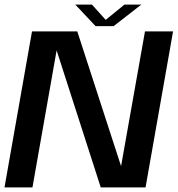

<svg xmlns="http://www.w3.org/2000/svg" viewBox="-30 -811 770 831"><path d="M-10.5 0H110.5L219.5 -618H207L406 0H600L719 -675H597.5L488 -58H505L304.5 -675H108.5ZM383.5 -698H462L581.5 -791H508.5L427.5 -725L368 -791H296Z"/></svg>

Font: Anybody UltraCondensed Thin Medium
Style: Italic
Weight: 500
Italic angle: -10°
Version: Version 1.111